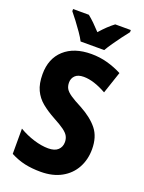

<svg xmlns="http://www.w3.org/2000/svg" viewBox="-172 -1010 827 1100"><g transform="rotate(20 241.5 -460.0)"><path d="M453 -212Q453 -149 425.5 -98.5Q398 -48 345.5 -19Q293 10 219 10Q166 10 122.5 0.5Q79 -9 35 -32V-186Q79 -160 126.5 -145.5Q174 -131 214 -131Q254 -131 273.5 -149.5Q293 -168 293 -197Q293 -217 284.5 -233Q276 -249 253.5 -265.5Q231 -282 188 -305Q142 -330 108.5 -357.5Q75 -385 57 -423.5Q39 -462 39 -520Q39 -615 99 -669.5Q159 -724 264 -724Q315 -724 362 -711Q409 -698 451 -676L406 -542Q328 -586 267 -586Q232 -586 215 -569Q198 -552 198 -527Q198 -505 207 -489.5Q216 -474 240 -457.5Q264 -441 309 -418Q379 -380 416 -333.5Q453 -287 453 -212ZM180 -770Q170 -790 151 -817.5Q132 -845 111.5 -872Q91 -899 76 -917V-930H172Q191 -915 210.5 -896Q230 -877 252 -853Q274 -878 293.5 -896.5Q313 -915 333 -930H428V-917Q413 -898 393 -871.5Q373 -845 354.5 -818Q336 -791 324 -770Z"/></g></svg>

Font: Noto Sans Lao Condensed ExtraBold
Style: Regular
Weight: 800
Width: 3
Designer: Monotype Design Team
Foundry: Monotype Imaging Inc.
Version: Version 2.003; ttfautohint (v1.8.4.7-5d5b)